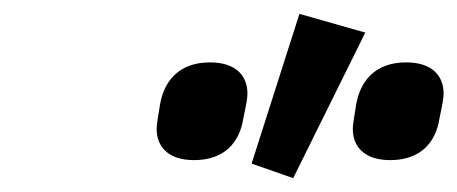

<svg xmlns="http://www.w3.org/2000/svg" viewBox="-20 -836 660 277"><path d="M507 -789 412 -816 343 -600 403 -579ZM260 -605C305 -605 326 -632 331 -665C335 -684 337 -694 337 -701C337 -726 321 -746 283 -746C238 -746 217 -719 211 -686C208 -667 206 -657 206 -650C206 -625 222 -605 260 -605ZM543 -605C588 -605 609 -632 614 -665C618 -684 620 -694 620 -701C620 -726 604 -746 566 -746C521 -746 500 -719 494 -686C491 -667 489 -657 489 -650C489 -625 505 -605 543 -605Z"/></svg>

Font: Braiins Sans
Style: Bold Italic
Weight: 700
Italic angle: -11.31°
Designer: Mike Abbink, Paul van der Laan, Pieter van Rosmalen, Jiri Chlebus, Lubos Buracinsky
Foundry: Bold Monday, Sudetype
Version: Version 1.000;hotconv 1.0.109;makeotfexe 2.5.65596